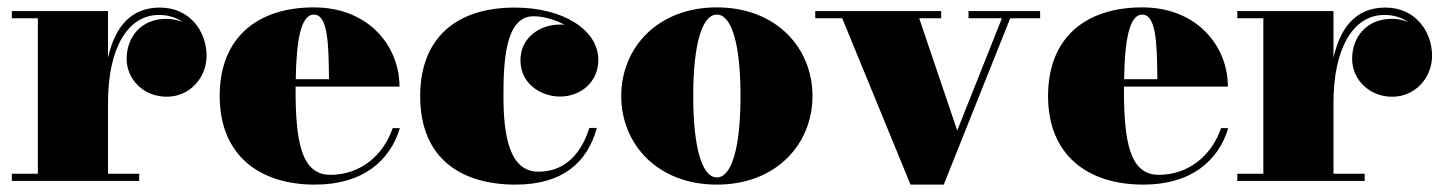

<svg xmlns="http://www.w3.org/2000/svg" viewBox="-20 -490 3906 520"><path d="M12 -19.5V0H357V-19.5H272.5V-212C272.5 -357 324.5 -449.5 410.5 -449.5C436 -449.5 457.5 -442.5 474.5 -430.5C461 -436 446.5 -439 430.5 -439C362.5 -439 323 -390 323 -330.5C323 -275.5 368.5 -228 431.5 -228C494.5 -228 539.5 -280 539.5 -339C539.5 -403 496 -469.5 413 -469.5C334 -469.5 291 -416.5 272.5 -333.5V-460H12V-440.5H82.5V-19.5Z M1063 -143H1043.5C1018.5 -69 955.5 -16.5 875 -16.5C796 -16.5 780.5 -106 780.5 -250C780.5 -252 780.5 -253.5 780.5 -255.5H1062C1062 -364.5 979 -470 830 -470C679 -470 575 -390 575 -230C575 -70 682 10 833 10C964 10 1037 -56 1063 -143ZM830 -450.5C869 -450.5 870 -368 871 -275.5H781C782.5 -376.5 794 -450.5 830 -450.5Z M1596.5 -143.5H1576C1555 -75.5 1511 -25 1438.5 -25C1362 -25 1343.5 -115.5 1343.5 -230C1343.5 -324 1348.5 -446 1425 -446C1450.5 -446 1481.5 -437.5 1509 -423C1505 -423.5 1500.5 -423.5 1496.5 -423.5C1441 -423.5 1389.5 -387 1389.5 -327C1389.5 -262 1446.5 -228.5 1496.5 -228.5C1552 -228.5 1600.5 -267 1600.5 -328C1600.5 -408 1506.5 -469.5 1374.5 -469.5C1213.5 -469.5 1118 -385 1118 -230C1118 -55 1235.5 10 1376.5 10C1502.5 10 1570.5 -49 1596.5 -143.5Z M1662.5 -230C1662.5 -100 1760.5 10 1921.5 10C2082.5 10 2180.5 -100 2180.5 -230C2180.5 -360 2082.5 -470 1921.5 -470C1760.5 -470 1662.5 -360 1662.5 -230ZM1857.5 -230C1857.5 -374 1882.5 -450.5 1921.5 -450.5C1960.5 -450.5 1985.5 -374 1985.5 -230C1985.5 -86 1960.5 -9.5 1921.5 -9.5C1882.5 -9.5 1857.5 -86 1857.5 -230Z M2572.5 -136.5 2469.5 -440.5H2529V-460H2188V-440.5H2261L2446 10H2536L2716 -440.5H2797V-460H2603V-440.5H2693.5Z M3306.5 -143H3287C3262 -69 3199 -16.5 3118.5 -16.5C3039.5 -16.5 3024 -106 3024 -250C3024 -252 3024 -253.5 3024 -255.5H3305.5C3305.5 -364.5 3222.5 -470 3073.5 -470C2922.5 -470 2818.5 -390 2818.5 -230C2818.5 -70 2925.5 10 3076.5 10C3207.5 10 3280.5 -56 3306.5 -143ZM3073.5 -450.5C3112.5 -450.5 3113.5 -368 3114.5 -275.5H3024.5C3026 -376.5 3037.5 -450.5 3073.5 -450.5Z M3331 -19.5V0H3676V-19.5H3591.5V-212C3591.5 -357 3643.5 -449.5 3729.5 -449.5C3755 -449.5 3776.5 -442.5 3793.5 -430.5C3780 -436 3765.5 -439 3749.5 -439C3681.5 -439 3642 -390 3642 -330.5C3642 -275.5 3687.5 -228 3750.5 -228C3813.5 -228 3858.5 -280 3858.5 -339C3858.5 -403 3815 -469.5 3732 -469.5C3653 -469.5 3610 -416.5 3591.5 -333.5V-460H3331V-440.5H3401.5V-19.5Z"/></svg>

Font: Bodoni* 11pt Fatface
Style: Regular
Weight: 900
Version: Version 2.3